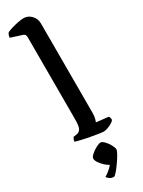

<svg xmlns="http://www.w3.org/2000/svg" viewBox="-273 -827 826 1110"><g transform="rotate(-30 139.5 -272.0)"><path d="M200 0Q192 0 168 -3.5Q144 -7 115 -12.5Q86 -18 60 -24Q34 -30 23 -34Q23 -42 26.5 -49.5Q30 -57 33 -61L58 -65Q73 -68 82 -83Q91 -98 91 -146V-692Q91 -700 88 -707Q85 -714 76 -717L-1 -742Q0 -753 3.5 -761Q7 -769 10 -772Q20 -778 42 -784.5Q64 -791 87 -795.5Q110 -800 124 -800Q154 -800 175.5 -777.5Q197 -755 197 -723V-126Q197 -105 193 -90Q189 -75 186 -69L267 -60Q270 -57 272 -50.5Q274 -44 274 -35Q269 -27 255.5 -19Q242 -11 226 -5.5Q210 0 200 0ZM120 256Q103 256 92 248Q81 240 76 232Q90 224 105.5 211.5Q121 199 133 184Q118 176 103 162Q88 148 78 132.5Q68 117 68 105Q68 95 84 80.5Q100 66 120 55.5Q140 45 151 45Q161 45 175.5 60Q190 75 200.5 94.5Q211 114 211 125Q211 134 199 155Q187 176 170.5 199.5Q154 223 139.5 239.5Q125 256 120 256Z"/></g></svg>

Font: Texturina 72pt SemiBold
Style: Regular
Weight: 600
Designer: Guillermo Torres Carreño
Foundry: Omnibus-Type
Version: Version 1.002; ttfautohint (v1.8.3)